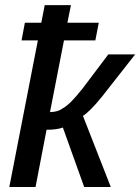

<svg xmlns="http://www.w3.org/2000/svg" viewBox="-20 -745 559 765"><path d="M165.5 -228 121.6 0H17.1L130.9 -584H65.9L79.1 -654.3H144.5L158.2 -724.6H262.7L248.5 -654.3H373.5L359.9 -584H234.9L179.2 -298.3Q195.8 -298.8 207.3 -302.2Q218.8 -305.7 229.5 -313Q244.6 -321.3 263.2 -339.6Q281.7 -357.9 309.6 -393.1L411.6 -528.3H518.6L386.7 -360.4Q338.9 -301.3 310.5 -283.2L421.4 0H315.4L230.5 -236.8Q207 -228 165.5 -228Z"/></svg>

Font: Arimo Medium
Style: Italic
Weight: 500
Italic angle: -12°
Designer: Steve Matteson
Foundry: Monotype Imaging Inc.
Version: Version 1.33